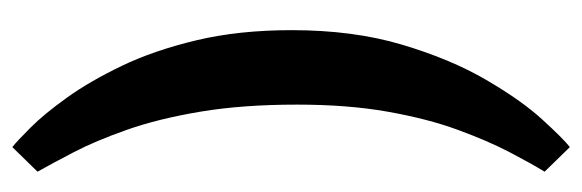

<svg xmlns="http://www.w3.org/2000/svg" viewBox="-337 -410 946 312"><g transform="rotate(-90 136.0 -254.0)"><path d="M243 -253Q243 -153 219.5 -74Q196 5 162.5 62.5Q129 120 98 154Q67 188 53 199L13 158Q27 135 45 100.5Q63 66 81 17Q99 -32 110.5 -97Q122 -162 122 -244Q122 -333 110.5 -401.5Q99 -470 81 -521Q63 -572 44.5 -607.5Q26 -643 13 -666L53 -707Q63 -699 85 -677Q107 -655 133.5 -618Q160 -581 185 -529Q210 -477 226.5 -408Q243 -339 243 -253Z"/></g></svg>

Font: Yrsa
Style: Regular
Weight: 400
Designer: Anna Giedrys (Yrsa+Rasa design), David Brezina (Yrsa art-direction, Rasa art-direction, design)
Foundry: Rosetta Type Foundry
Version: Version 2.004